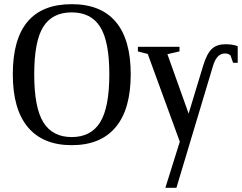

<svg xmlns="http://www.w3.org/2000/svg" viewBox="-20 -682 1153 915"><path d="M836.9 -6.8 684.1 -424.8 637.2 -437V-459H835.4V-437L777.8 -423.8L878.9 -140.6L948.7 -370.6Q966.3 -427.7 990.2 -449.5Q1014.2 -471.2 1053.2 -471.2Q1089.8 -471.2 1112.8 -461.9V-382.8H1090.8L1078.6 -417.5Q1069.8 -427.2 1051.8 -427.2Q1012.2 -427.2 994.6 -366.2L820.8 212.9H768.1ZM143.1 -328.1Q143.1 -168.9 186.8 -98.9Q230.5 -28.8 321.8 -28.8Q413.6 -28.8 457.3 -99.4Q501 -169.9 501 -328.1Q501 -484.4 457.5 -553.7Q414.1 -623 321.8 -623Q229.5 -623 186.3 -554.4Q143.1 -485.8 143.1 -328.1ZM41 -328.1Q41 -662.1 321.8 -662.1Q460.9 -662.1 532 -577.6Q603 -493.2 603 -328.1Q603 -161.6 531.2 -75.9Q459.5 9.8 321.8 9.8Q184.6 9.8 112.8 -75.9Q41 -161.6 41 -328.1Z"/></svg>

Font: Times New Roman
Style: Regular
Weight: 400
Designer: Steve Matteson
Foundry: Ascender Corporation
Version: Version 2.00.3